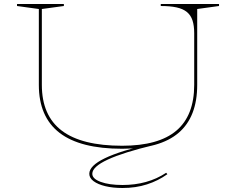

<svg xmlns="http://www.w3.org/2000/svg" viewBox="-20 -728 1164 959"><path d="M590 15Q381 15 277.5 -64.5Q174 -144 174 -304V-683L65 -698V-708H299V-698L189 -683V-304Q189 -151 288.5 -75.5Q388 0 590 0Q772 0 861 -75.5Q950 -151 950 -304V-562Q950 -600 941.5 -626Q933 -652 913.5 -668Q894 -684 862 -691Q830 -698 783 -698V-708H1074V-698L965 -683V-304Q965 -144 872 -64.5Q779 15 590 15ZM751 -4Q596 33 518.5 69Q441 105 441 140Q441 165 483 180.5Q525 196 592 196Q654 196 708.5 181Q763 166 810 135L816 142Q770 175 714 193Q658 211 592 211Q544 211 506.5 202Q469 193 447.5 177Q426 161 426 140Q426 100 503.5 62.5Q581 25 736 -10Z"/></svg>

Font: Kalnia Expanded Thin
Style: Regular
Weight: 250
Width: 7
Designer: Frida Medrano
Foundry: Frida Medrano
Version: Version 1.105